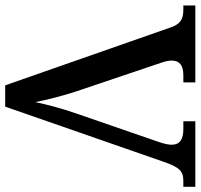

<svg xmlns="http://www.w3.org/2000/svg" viewBox="-36 -718 754 721"><g transform="rotate(90 340.5 -357.0)"><path d="M84 -617 300 0H380L586 -592C608 -656 622 -669 660 -669H681V-714H435V-669H464C504 -669 523 -655 523 -625C523 -613 519 -596 513 -578L405 -265C386 -210 372 -157 363 -113C354 -158 340 -214 323 -266L215 -586C210 -601 207 -613 207 -625C207 -655 225 -669 262 -669H289V-714H0V-669H16C52 -669 71 -658 84 -617Z"/></g></svg>

Font: Noto Serif Malayalam Medium
Style: Regular
Weight: 500
Designer: Indian type Foundry, Jelle Bosma, Monotype Design Team
Foundry: Monotype Imaging Inc.
Version: Version 2.104